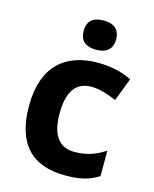

<svg xmlns="http://www.w3.org/2000/svg" viewBox="-115 -838 745 926"><g transform="rotate(15 257.0 -375.0)"><path d="M287 -760C242 -760 206 -743 206 -687C206 -632 242 -614 287 -614C331 -614 368 -632 368 -687C368 -743 331 -760 287 -760ZM300 10C376 10 420 -2 466 -31V-158C420 -128 375 -111 313 -111C239 -111 197 -162 197 -271C197 -381 235 -436 313 -436C353 -436 392 -423 439 -404L483 -519C442 -539 388 -556 313 -556C154 -556 45 -470 45 -270C45 -76 137 10 300 10Z"/></g></svg>

Font: Noto Sans Lisu
Style: Bold
Weight: 700
Designer: Monotype Design Team. David Williams.
Foundry: Monotype Imaging Inc.
Version: Version 2.102